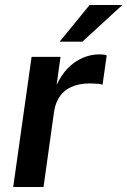

<svg xmlns="http://www.w3.org/2000/svg" viewBox="-20 -743 506 763"><path d="M32.5 0 105.5 -517H220.5L205 -405Q222.5 -443.5 248.5 -470.8Q274.5 -498 307.2 -512.5Q340 -527 376 -527Q385 -527 392.5 -526Q400 -525 404 -522.5L387.5 -406Q382.5 -408.5 374.5 -409.5Q366.5 -410.5 360.5 -410.5Q312 -414.5 277 -402.8Q242 -391 221.5 -365Q201 -339 195 -300.5L153 0ZM217 -577.5 336 -723H466L307.5 -577.5Z"/></svg>

Font: Public Sans Thin SemiBold
Style: Italic
Weight: 600
Italic angle: -8°
Version: Version 2.001